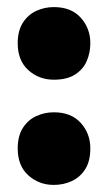

<svg xmlns="http://www.w3.org/2000/svg" viewBox="-20 -514 305 542"><path d="M132 8Q90 8 60 -19Q30 -46 30 -95Q30 -130 44.5 -152.8Q59 -175.5 82.2 -186.2Q105.5 -197 132 -197Q181 -197 208 -167Q235 -137 235 -95Q235 -59.5 220.8 -36.8Q206.5 -14 183 -3Q159.5 8 132 8ZM132 -289Q90 -289 60 -316Q30 -343 30 -392Q30 -427 44.5 -449.8Q59 -472.5 82.2 -483.2Q105.5 -494 132 -494Q181 -494 208 -464Q235 -434 235 -392Q235 -365.5 225 -342Q215 -318.5 192.2 -303.8Q169.5 -289 132 -289Z"/></svg>

Font: Argentum Novus Black
Style: Regular
Weight: 900
Designer: Julieta Ulanovsky (font) & Cristiano Sobral (main changes)
Foundry: Julieta Ulanovsky (font) & Cristiano Sobral (main changes)
Version: Version 3.00;November 27, 2020;FontCreator 13.0.0.2655 64-bi